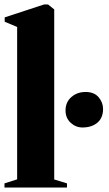

<svg xmlns="http://www.w3.org/2000/svg" viewBox="-20 -837 485 857"><path d="M56.5 -36.5V-716.5L1 -740V-759.5L176.5 -817H194.5L222 -795V-36L279 -18.5V0H0V-18.5ZM348 -268Q318 -268 295.2 -289.2Q272.5 -310.5 272.5 -344Q272.5 -381 298.5 -403.8Q324.5 -426.5 362 -426.5Q400 -426.5 420 -403.2Q440 -380 440 -350.5Q440 -311 414.8 -289.5Q389.5 -268 348 -268Z"/></svg>

Font: Merriweather 144pt Black
Style: Regular
Weight: 900
Version: Version 2.100